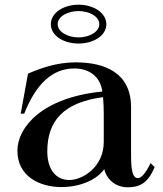

<svg xmlns="http://www.w3.org/2000/svg" viewBox="-20 -780 693 816"><path d="M241 15C323 15 392 -17 423 -61C435 -12 477 16 522 16C573 16 609 -1 637 -70L620 -87C600 -45 581 -23 566 -23C542 -24 537 -58 537 -127V-324C537 -470 427 -515 301 -515C219 -515 147 -488 99 -467L68 -297H83C133 -423 202 -489 296 -489C358 -489 406 -456 415 -391C160 -366 54 -240 54 -139C54 -30 149 15 241 15ZM274 -15C224 -15 181 -52 181 -137C181 -264 248 -345 418 -367C420 -347 421 -313 421 -296V-177C421 -68 328 -14 274 -15ZM314 -595C378 -595 432 -629 432 -677C432 -725 378 -760 314 -760C249 -760 196 -725 196 -677C196 -629 249 -595 314 -595ZM314 -621C269 -621 225 -644 225 -677C225 -711 269 -733 314 -733C358 -733 402 -711 402 -677C402 -644 358 -621 314 -621Z"/></svg>

Font: Sprat Medium
Style: Regular
Weight: 500
Designer: Ethan Nakache
Foundry: Collletttivo
Version: Version 2.000;Glyphs 3.2 (3217)